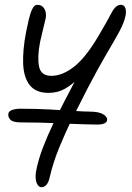

<svg xmlns="http://www.w3.org/2000/svg" viewBox="-20 -517 552 800"><path d="M153 263Q144 263 137.5 254Q131 245 129 229.5Q127 214 131 193Q140 147 159 97.5Q178 48 202 -2Q226 -52 250.5 -99Q275 -146 296 -186Q317 -226 329 -256L363 -252Q337 -222 310 -194Q283 -166 252 -148Q221 -130 182 -130Q130 -130 104.5 -161.5Q79 -193 76.5 -250.5Q74 -308 89 -385Q94 -410 100 -436Q106 -462 114.5 -479.5Q123 -497 135 -497Q150 -497 158.5 -488.5Q167 -480 170 -467Q173 -454 170 -439Q167 -426 163.5 -412Q160 -398 156 -381Q152 -364 147 -342Q135 -281 142.5 -241Q150 -201 194 -201Q240 -201 288.5 -239Q337 -277 389 -365Q428 -431 445 -464Q462 -497 484 -497Q497 -497 502 -484Q507 -471 503 -451Q497 -422 477.5 -386Q458 -350 424.5 -293.5Q391 -237 343 -145Q313 -87 282.5 -25.5Q252 36 226.5 98.5Q201 161 187 222Q182 244 173 253.5Q164 263 153 263ZM386 2Q361 2 334.5 1Q308 0 279.5 -1Q251 -2 218.5 -3.5Q186 -5 148.5 -6Q111 -7 67 -7Q33 -7 22.5 -19Q12 -31 15 -44Q17 -54 31 -59Q45 -64 67 -64Q127 -64 184.5 -61Q242 -58 286.5 -55Q331 -52 353 -52Q392 -52 410.5 -40.5Q429 -29 426 -15Q425 -8 415 -3Q405 2 386 2Z"/></svg>

Font: Shantell Sans Light
Style: Italic
Weight: 300
Italic angle: -11°
Designer: Stephen Nixon, Anya Danilova, Shantell Martin
Foundry: Arrow Type
Version: Version 1.008;[ac192a2d6]